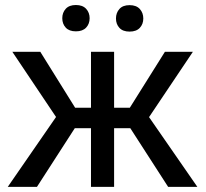

<svg xmlns="http://www.w3.org/2000/svg" viewBox="-20 -731 806 751"><path d="M489.7 -229.5H426.3V0H335.9V-229.5H272.5L124.5 0H10.3L199.2 -273.4L28.3 -528.3H137.7L273.9 -309.6H335.9V-528.3H426.3V-309.6H487.8L625 -528.3H734.4L563 -272.9L752 0H637.7ZM223.6 -659.7Q223.6 -681.6 237.1 -696.5Q250.5 -711.4 276.9 -711.4Q303.2 -711.4 316.9 -696.5Q330.6 -681.6 330.6 -659.7Q330.6 -637.7 316.9 -623Q303.2 -608.4 276.9 -608.4Q250.5 -608.4 237.1 -623Q223.6 -637.7 223.6 -659.7ZM433.6 -658.7Q433.6 -680.7 447 -695.8Q460.4 -710.9 486.8 -710.9Q513.2 -710.9 526.9 -695.8Q540.5 -680.7 540.5 -658.7Q540.5 -636.7 526.9 -622.1Q513.2 -607.4 486.8 -607.4Q460.4 -607.4 447 -622.1Q433.6 -636.7 433.6 -658.7Z"/></svg>

Font: Noboto
Style: Regular
Weight: 400
Designer: Google
Version: Version 2.001101; 2014